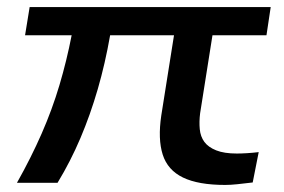

<svg xmlns="http://www.w3.org/2000/svg" viewBox="-20 -517 804 544"><path d="M618 7Q542 7 498.5 -14Q455 -35 441 -79Q427 -123 437 -190L473 -417H292Q278 -337 257 -264.5Q236 -192 208 -126Q180 -60 143 1H28Q68 -70 98 -138.5Q128 -207 148.5 -276Q169 -345 183 -417H51L64 -497H747L735 -417H582L547 -196Q544 -172 546 -151Q548 -130 559 -115Q570 -100 592.5 -91Q615 -82 651 -82Q664 -82 680 -83Q696 -84 713 -86L696 0Q671 3 652 5Q633 7 618 7Z"/></svg>

Font: Nunito Sans 7pt Expanded Medium
Style: Italic
Weight: 500
Width: 7
Italic angle: -9°
Designer: Vernon Adams
Foundry: Vernon Adams
Version: Version 3.101;gftools[0.9.27]